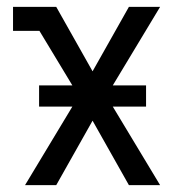

<svg xmlns="http://www.w3.org/2000/svg" viewBox="-20 -540 540 560"><path d="M53 0 191 -229H94V-291H191L95 -450H18V-520H144L250 -332L356 -520H447L309 -291H406V-229H309L447 0H356L250 -188L144 0Z"/></svg>

Font: Moesevka
Style: Regular
Weight: 400
Monospace: yes
Designer: Belleve Invis
Foundry: Belleve Invis
Version: Version 32.5.0; ttfautohint (v1.8.4)